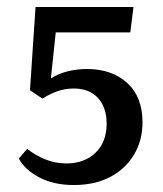

<svg xmlns="http://www.w3.org/2000/svg" viewBox="-20 -521 469 551"><path d="M171 -52Q222 -52 254 -82.5Q286 -113 286 -166Q286 -213 261 -240Q236 -267 192 -267Q166 -267 143 -258.5Q120 -250 102 -238L66 -262L82 -501H363L354 -428H140L126 -296Q148 -310 175 -316.5Q202 -323 229 -323Q301 -323 345 -283Q389 -243 389 -170Q389 -118 364.5 -77Q340 -36 296 -13Q252 10 192 10Q134 10 92.5 -12Q51 -34 34 -66L58 -94Q80 -76 109 -64Q138 -52 171 -52Z"/></svg>

Font: Rasa Medium
Style: Regular
Weight: 500
Designer: Anna Giedrys (Yrsa+Rasa design), David Brezina (Yrsa art-direction, Rasa art-direction, design)
Foundry: Rosetta Type Foundry
Version: Version 2.004